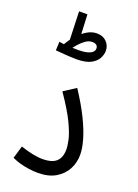

<svg xmlns="http://www.w3.org/2000/svg" viewBox="-158 -903 701 973"><g transform="rotate(20 192.5 -416.5)"><path d="M35 -26 55 -94Q87 -83 118 -76.5Q149 -70 174 -70Q206 -70 227.5 -78.5Q249 -87 260.5 -106.5Q272 -126 272 -158Q272 -174 265.5 -206Q259 -238 233.5 -292Q208 -346 152 -427L217 -469Q263 -399 291.5 -341Q320 -283 333.5 -236.5Q347 -190 347 -155Q347 -113 328 -77Q309 -41 271 -18.5Q233 4 176 4Q154 4 128 0.5Q102 -3 77.5 -10Q53 -17 35 -26ZM161 -604Q145 -604 122.5 -605.5Q100 -607 80 -608.5Q60 -610 50 -611L52 -658Q69 -654 99 -652.5Q129 -651 154 -651Q184 -651 203 -656Q222 -661 231 -669.5Q240 -678 240 -689Q240 -702 232 -708Q224 -714 210 -714Q191 -714 173.5 -701.5Q156 -689 142.5 -673.5Q129 -658 122 -649L76 -651Q92 -680 114.5 -705.5Q137 -731 163.5 -747Q190 -763 217 -763Q250 -763 269.5 -743Q289 -723 289 -694Q289 -676 278.5 -655Q268 -634 240.5 -619Q213 -604 161 -604ZM99 -662 93 -837H138L145 -686Z"/></g></svg>

Font: Noto Sans Arabic ExtraCondensed
Style: Regular
Weight: 400
Width: 2
Designer: Monotype Design Team, Nadine Chahine, Nizar Qandah and Khaled Hosny
Foundry: Monotype Imaging Inc.
Version: Version 2.012